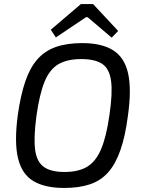

<svg xmlns="http://www.w3.org/2000/svg" viewBox="-20 -916 706 949"><path d="M387 -703Q482 -703 538.5 -668Q595 -633 613 -554Q631 -475 612 -342Q599 -242 575 -173.5Q551 -105 514.5 -64Q478 -23 424.5 -5Q371 13 297 13Q202 13 145 -21Q88 -55 69 -134Q50 -213 68 -348Q82 -446 105 -513.5Q128 -581 165 -623Q202 -665 256.5 -684Q311 -703 387 -703ZM382 -624Q312 -624 268.5 -598.5Q225 -573 200 -511.5Q175 -450 160 -342Q146 -237 153.5 -177Q161 -117 196 -91.5Q231 -66 299 -66Q368 -66 411 -92Q454 -118 480 -179.5Q506 -241 521 -348Q537 -456 529 -516Q521 -576 485.5 -600Q450 -624 382 -624ZM440 -896 564 -763 532 -730 413 -831H405L256 -731L231 -769L380 -896Z"/></svg>

Font: Exo 2
Style: Italic
Weight: 400
Italic angle: -8°
Designer: Natanael Gama
Foundry: Natanael Gama
Version: Version 2.010